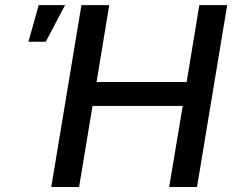

<svg xmlns="http://www.w3.org/2000/svg" viewBox="-20 -748 932 768"><path d="M185.1 0 305.7 -727.5H417L366.2 -419.9H726.6L777.3 -727.5H888.7L768.1 0H656.7L710.9 -324.2H350.1L296.4 0ZM93.8 -581.1 134.8 -727.5H240.2L163.1 -581.1Z"/></svg>

Font: Inter 16pt Medium
Style: Italic
Weight: 500
Italic angle: -9.3988°
Version: Version 4.001;git-66647c0bb